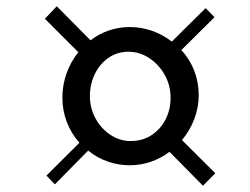

<svg xmlns="http://www.w3.org/2000/svg" viewBox="-20 -685 798 614"><path d="M128.5 -123.5 234 -228.5Q207 -259 193.2 -295.8Q179.5 -332.5 179.5 -372.5Q179.5 -413 192.8 -450.2Q206 -487.5 230.5 -518L123.5 -625L161.5 -665L269.5 -556Q296.5 -577 328.8 -587.8Q361 -598.5 395 -598.5Q432 -598.5 466.2 -586.5Q500.5 -574.5 529.5 -552L637.5 -659L666 -630L560 -525Q587.5 -495 601.5 -458Q615.5 -421 615.5 -381Q615.5 -341.5 601.5 -304.8Q587.5 -268 562 -237L668.5 -131L629 -91L522 -199.5Q494.5 -178.5 462 -167.5Q429.5 -156.5 395 -156.5Q358.5 -156.5 324.2 -168.5Q290 -180.5 262 -203.5L155.5 -95.5ZM267.5 -377.5Q267.5 -339 285.5 -306.2Q303.5 -273.5 333.2 -253.8Q363 -234 398 -234Q436 -234 464.8 -253Q493.5 -272 509.5 -303.2Q525.5 -334.5 525.5 -372Q525.5 -412 506.8 -445.5Q488 -479 457.2 -499.2Q426.5 -519.5 391 -519.5Q354 -519.5 326 -499.5Q298 -479.5 282.8 -447.2Q267.5 -415 267.5 -377.5Z"/></svg>

Font: Merriweather 144pt SemiBold
Style: Italic
Weight: 600
Italic angle: -7.8°
Version: Version 2.101